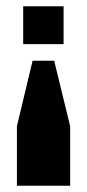

<svg xmlns="http://www.w3.org/2000/svg" viewBox="-20 -422 277 613"><path d="M84 -228H153L204 -19V171H34V-19ZM54 -402H183V-281H54Z"/></svg>

Font: Rokkitt SemiBold ExtraBold
Style: Regular
Weight: 800
Version: Version 3.103